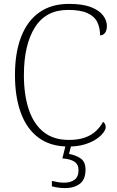

<svg xmlns="http://www.w3.org/2000/svg" viewBox="-20 -744 604 988"><path d="M332 10Q240 10 179 -35Q118 -80 87.5 -162.5Q57 -245 57 -358Q57 -472 88.5 -554Q120 -636 182 -680Q244 -724 335 -724Q405 -724 447.5 -707.5Q490 -691 510 -665Q530 -639 530 -610Q530 -588 520.5 -575Q511 -562 495 -562Q495 -601 480.5 -630.5Q466 -660 430 -676.5Q394 -693 330 -693Q216 -693 159.5 -603Q103 -513 103 -358Q103 -256 128 -181Q153 -106 204 -65Q255 -24 334 -24Q384 -24 418 -36.5Q452 -49 474.5 -70.5Q497 -92 510 -117Q517 -113 520.5 -105.5Q524 -98 524 -89Q524 -79 512.5 -62.5Q501 -46 477.5 -29.5Q454 -13 417.5 -1.5Q381 10 332 10ZM314 224Q304 224 293 223Q282 222 270.5 220Q259 218 247 215V187Q265 191 279 193.5Q293 196 310 196Q343 196 363.5 181Q384 166 384 132Q384 102 363 88Q342 74 301 71L321 -9H350L335 48Q369 54 394.5 71Q420 88 420 129Q420 180 390.5 202Q361 224 314 224Z"/></svg>

Font: Noto Serif Hentaigana ExtraLight
Style: Regular
Weight: 200
Designer: Kazuhiro Yamada
Foundry: nipponia
Version: Version 1.000